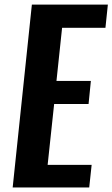

<svg xmlns="http://www.w3.org/2000/svg" viewBox="-20 -830 498 850"><path d="M36.1 0 121.1 -809.6H457.5L446.8 -707H254.9L230 -471.7H382.3L372.1 -369.6H219.7L190.9 -100.1H385.7L375 0Z"/></svg>

Font: Oswald
Style: Medium
Weight: 500
Designer: Vernon Adams
Foundry: Vernon Adams
Version: 3.0; ttfautohint (v0.94.23-7a4d-dirty) -l 8 -r 50 -G 150 -x 